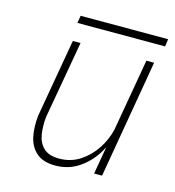

<svg xmlns="http://www.w3.org/2000/svg" viewBox="-90 -635 656 721"><g transform="rotate(15 238.0 -275.0)"><path d="M338 0H369L448 -460H418ZM109 -159 162 -460H132L79 -156Q74 -112 81.5 -74.5Q89 -37 115 -14Q141 9 189 9Q239 9 279 -17.5Q319 -44 345.5 -87Q372 -130 382 -179H369Q360 -139 336 -102.5Q312 -66 276.5 -43Q241 -20 196 -20Q156 -20 135.5 -39.5Q115 -59 110 -91Q105 -123 109 -159ZM131 -530H472L476 -559H136Z"/></g></svg>

Font: Jost ExtraLight
Style: Italic
Weight: 250
Italic angle: -5°
Version: Version 3.710